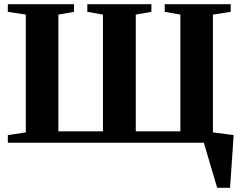

<svg xmlns="http://www.w3.org/2000/svg" viewBox="-20 -675 1138 908"><path d="M944 0H17V-36L102 -49V-606L17 -619V-655H330V-619L256 -606V-54H467V-606L393 -619V-655H696V-619L622 -606V-54H833V-606L759 -619V-655H1071V-619L987 -606V-49L1085 -36L1068 213H1007Z"/></svg>

Font: Libra Serif Modern
Style: Bold
Weight: 700
Designer: Stefan Peev, Context Ltd
Foundry: Ascender Corporation
Version: Version 1.000